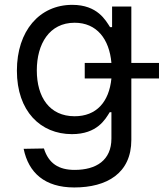

<svg xmlns="http://www.w3.org/2000/svg" viewBox="-20 -573 689 808"><path d="M292.6 215.9C429.7 215.9 532.7 156.2 532.7 15.6V-242.9H649.1V-308.2H532.7V-545.5H451.7V-458.8H443.2C424.7 -487.2 390.6 -552.6 284.1 -552.6C146.3 -552.6 51.1 -443.2 51.1 -275.6C51.1 -105.1 150.6 -8.5 282.7 -8.5C389.2 -8.5 423.3 -71 441.8 -100.9H448.9V9.9C448.9 100.9 385.7 142 294 142C227.3 142 184.7 115.1 164.8 51.8L79.5 53.3C100.1 154.1 168.3 215.9 292.6 215.9ZM134.9 -277C134.9 -387.8 187.5 -477.3 294 -477.3C387.1 -477.3 440 -409.1 448.9 -308.2H336.6V-242.9H448.9C438.9 -142.8 384.9 -83.8 294 -83.8C188.9 -83.8 134.9 -163.4 134.9 -277Z"/></svg>

Font: Magic Ui Pro
Style: Regular
Weight: 400
Designer: Stefan Endress, Andreas Faust
Version: Version 1.000;FEAKit 1.0